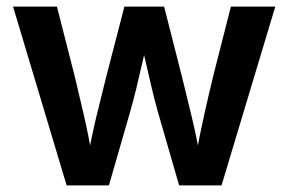

<svg xmlns="http://www.w3.org/2000/svg" viewBox="-20 -561 872 581"><path d="M181.6 0 19.5 -541H152.3L206.1 -330.1Q218.8 -277.3 233.2 -215.1Q247.6 -152.8 260.7 -79.1H244.6Q257.8 -150.9 272.9 -213.4Q288.1 -275.9 301.8 -330.1L356.4 -541H476.6L530.3 -330.1Q543.5 -276.4 558.6 -214.1Q573.7 -151.9 586.9 -79.1H570.8Q584 -151.4 597.9 -213.6Q611.8 -275.9 625 -330.1L678.7 -541H813L650.4 0H522L458 -221.7Q448.7 -254.4 439.7 -292.2Q430.7 -330.1 421.9 -369.1Q413.1 -408.2 403.8 -444.3H427.7Q418.9 -408.2 410.2 -369.1Q401.4 -330.1 392.1 -292Q382.8 -253.9 373.5 -221.7L309.6 0Z"/></svg>

Font: Inter 17pt SemiBold
Style: Regular
Weight: 600
Version: Version 4.001;git-66647c0bb